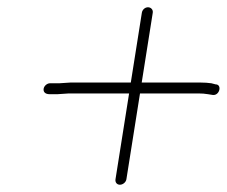

<svg xmlns="http://www.w3.org/2000/svg" viewBox="-20 -558 624 528"><path d="M400.1 -523 369.7 -331H531.7C542.4 -331 552.3 -330.3 561.4 -329L572.9 -326C591.7 -326 583.9 -293.6 564.3 -297L551.6 -299C543.8 -300.3 535.6 -301 527 -301H365L327.6 -65C326.3 -56.8 318 -50 309.7 -50C301.3 -50 296.3 -56.8 297.6 -65L335 -301H169L138.6 -299H116.1C105.4 -299 98.5 -304.4 100 -314C101.3 -321.9 109.5 -329 117.4 -329H142.9L173.7 -331H339.7L370.1 -523C371.4 -531.2 378.6 -538 387 -538C395.3 -538 401.4 -531.2 400.1 -523Z"/></svg>

Font: MewTooHand
Style: ReversedIta
Weight: 400
Designer: Mew Too, Robert Jablonski
Version: Version 0.77